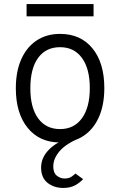

<svg xmlns="http://www.w3.org/2000/svg" viewBox="-20 -690 592 946"><path d="M276 12Q175 12 116.5 -59.8Q58 -131.5 58 -255Q58 -337.5 84.5 -397.5Q111 -457.5 160 -490.2Q209 -523 276 -523Q377.5 -523 435.8 -451.5Q494 -380 494 -256Q494 -173.5 467.5 -113.5Q441 -53.5 392 -20.8Q343 12 276 12ZM276 -54Q345 -54 383.8 -107.5Q422.5 -161 422.5 -256Q422.5 -351.5 383.8 -404.5Q345 -457.5 276 -457.5Q206 -457.5 167.8 -404.8Q129.5 -352 129.5 -255Q129.5 -159.5 168 -106.8Q206.5 -54 276 -54ZM291.5 236Q246 236 214.2 210.8Q182.5 185.5 182.5 136Q182.5 87.5 219.5 49Q256.5 10.5 319.5 -10H373.5Q306 17.5 274.2 54.2Q242.5 91 242.5 130Q242.5 161.5 259.8 175.5Q277 189.5 298 189.5Q318.5 189.5 331.2 181.2Q344 173 351.5 165L389.5 192.5Q375 209 351 222.5Q327 236 291.5 236ZM111 -609.5V-670H441V-609.5Z"/></svg>

Font: Overpass Light
Style: Regular
Weight: 300
Designer: Delve Withrington, Dave Bailey, Thomas Jockin
Foundry: Delve Fonts LLC
Version: Version 4.000; ttfautohint (v1.8.3)